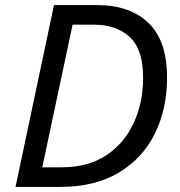

<svg xmlns="http://www.w3.org/2000/svg" viewBox="-20 -734 707 754"><path d="M41 0 192 -714H361Q490 -714 563 -644Q636 -574 636 -429Q636 -305 587.5 -208Q539 -111 445.5 -55.5Q352 0 217 0ZM146 -77H222Q326 -77 397 -124Q468 -171 505 -251Q542 -331 542 -430Q542 -540 489.5 -588.5Q437 -637 350 -637H265Z"/></svg>

Font: Noto IKEA Latin
Style: Italic
Weight: 400
Italic angle: -12°
Designer: Monotype Design Team
Foundry: Monotype Imaging Inc.
Version: Version 1.0